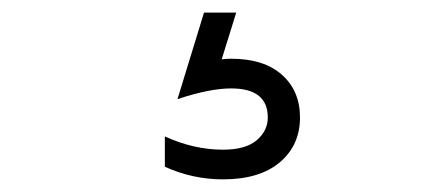

<svg xmlns="http://www.w3.org/2000/svg" viewBox="-20 -21 689 304"><path d="M455 165Q455 209 423 236Q391 263 333 263Q285 263 241 243V195Q287 216 333 216Q369 216 386.5 201Q404 186 404 165Q404 119 346 119Q312 119 261 136L303 -1H354L331 73Q336 72 346 72Q398 72 426.5 97.5Q455 123 455 165Z"/></svg>

Font: Biryani UltraLight
Style: Regular
Weight: 250
Designer: Dan Reynolds and Mathieu Réguer
Foundry: Dan Reynolds and Mathieu Réguer
Version: Version 1.003; ttfautohint (v1.1) -l 5 -r 5 -G 72 -x 0 -D la